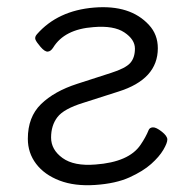

<svg xmlns="http://www.w3.org/2000/svg" viewBox="-20 -506 550 545"><path d="M251 -39Q346 -46 379 -95Q394 -117 402 -137Q405 -144 414 -144.5Q423 -145 439 -132.5Q455 -120 455 -110Q455 -100 443.5 -80.5Q432 -61 409 -40.5Q386 -20 347.5 -2.5Q309 15 250.5 19Q192 23 149 6.5Q106 -10 82.5 -41Q59 -72 59 -112Q59 -174 96.5 -210.5Q134 -247 199 -268L295 -299Q336 -312 349.5 -327Q363 -342 363 -368Q363 -394 333 -414Q303 -434 245 -429Q163 -423 131 -371Q124 -360 115.5 -359.5Q107 -359 95 -373Q83 -387 80.5 -394Q78 -401 85 -409Q144 -476 247 -484.5Q350 -493 403 -435Q428 -408 428 -369Q428 -281 316 -246L216 -214Q161 -197 143 -173.5Q125 -150 125 -115.5Q125 -81 157.5 -57.5Q190 -34 251 -39Z"/></svg>

Font: LXGW WenKai TC
Style: Regular
Weight: 400
Designer: LXGW / Fontworks Inc.
Foundry: LXGW / Fontworks Inc.
Version: Version 1.330